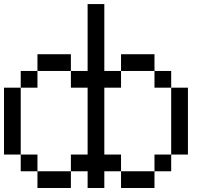

<svg xmlns="http://www.w3.org/2000/svg" viewBox="-20 -937 1040 957"><path d="M0 -166.7V-500H83.3V-166.7ZM750 -83.3V-166.7H833.3V-83.3ZM750 0H583.3V-83.3H750ZM750 -583.3H833.3V-500H750ZM750 -666.7V-583.3H583.3V-666.7ZM166.7 -166.7V-83.3H83.3V-166.7ZM166.7 -83.3H333.3V0H166.7ZM166.7 -583.3V-500H83.3V-583.3ZM166.7 -666.7H333.3V-583.3H166.7ZM916.7 -166.7H833.3V-500H916.7ZM333.3 -83.3V-166.7H416.7V-500H333.3V-583.3H416.7V-916.7H500V-583.3H583.3V-500H500V-166.7H583.3V-83.3H500V0H416.7V-83.3Z"/></svg>

Font: Galmuri11 Regular
Style: Regular
Weight: 400
Designer: Minseo Lee (Quiple)
Version: Version 2.356;hotconv 1.1.0;makeotfexe 2.6.0 DEVELOPMENT